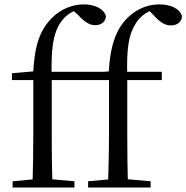

<svg xmlns="http://www.w3.org/2000/svg" viewBox="-20 -836 831 856"><path d="M36.2 0H311.9V-27.8L190.5 -38.6H152.1L36.2 -27.8ZM124.7 0H213.9C211.7 -75.8 210.7 -152.7 210.7 -228.5V-484.7C205.3 -637.5 221.8 -708.8 266.5 -756.1C289.2 -779.9 314.6 -791.5 344.3 -794.7V-803.5H303V-792L328.7 -768.5C358.6 -737 379.3 -723.7 404.6 -723.7C433.6 -723.7 451.4 -741.2 452.2 -764.2C442.4 -797.6 401.5 -816.5 353.5 -816.5C305.4 -816.5 253.3 -797.2 213.2 -757.8C157.2 -701.9 134.2 -633.8 127.9 -510.9L127.7 -504.6L158.4 -520.4L33.1 -509.4V-478.9H128.5V-228.5C128.5 -152.7 126.7 -75.8 124.7 0ZM170.2 -478.9H466.5V-516H170.2ZM372.8 0H651.6V-27.8L528.6 -38.6H488.8L372.8 -27.8ZM461.4 0H550.6C548.4 -75.8 547.4 -152.7 547.4 -228.5V-492.6C543.5 -623.2 554.1 -684.2 586.7 -733.9C607.6 -766.9 642.9 -791.3 681 -794.7V-803.5H639.7V-794.5L666.8 -766.1C694.4 -736.1 715.7 -722.6 742.1 -722.6C772.3 -722.6 790.4 -740.4 791.4 -763.8C781.5 -798.3 739 -816.5 690.8 -816.5C642 -816.5 593.9 -799 552.3 -760.1C499.6 -710.2 471.1 -638.1 464.6 -510.5L464.4 -504.6L495.1 -520.4L370.6 -509.4V-478.9H465.9V-228.5C465.9 -152.7 463.4 -75.8 461.4 0ZM506.9 -478.9H701.4V-516H506.9Z"/></svg>

Font: Source Han Serif TW VF
Style: Regular
Weight: 250
Designer: Ryoko NISHIZUKA 西塚涼子 (kana & ideographs); Frank Grießhammer (Latin, Greek & Cyrillic); Wenlong ZHANG 张文龙 (bopomofo); San
Foundry: Adobe
Version: Version 2.002;hotconv 1.1.0;makeotfexe 2.6.0